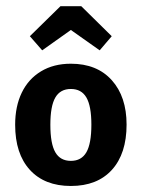

<svg xmlns="http://www.w3.org/2000/svg" viewBox="-20 -599 466 631"><path d="M396 -189.5Q396 -94.2 347.9 -41Q299.8 12.2 212.9 12.2Q126.5 12.2 78.1 -40.8Q29.8 -93.8 29.8 -189Q29.8 -249.5 51.5 -294.4Q73.2 -339.4 114.7 -364.5Q156.2 -389.6 212.9 -389.6Q298.8 -389.6 347.4 -335.4Q396 -281.2 396 -189.5ZM145.5 -189Q145.5 -126.5 161.9 -98.4Q178.2 -70.3 212.9 -70.3Q247.6 -70.3 263.9 -98.6Q280.3 -127 280.3 -189.5Q280.3 -250.5 263.9 -278.6Q247.6 -306.6 212.9 -306.6Q178.2 -306.6 161.9 -278.6Q145.5 -250.5 145.5 -189ZM78.1 -480 178.7 -578.6H247.1L347.2 -480L307.6 -433.6L212.9 -500.5L118.7 -433.6Z"/></svg>

Font: Amiri Typewriter
Style: Bold
Weight: 700
Monospace: yes
Designer: Khaled Hosny
Version: Version 1.1